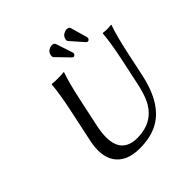

<svg xmlns="http://www.w3.org/2000/svg" viewBox="-213 -990 1170 1170"><g transform="rotate(-45 372.5 -405.0)"><path d="M638.7 -444.8Q666 -573.7 670.9 -645L673.8 -647.9Q691.9 -645 708 -645Q725.6 -645 743.7 -647.9L745.1 -645Q720.7 -578.1 692.4 -444.8L660.6 -294.9Q615.2 -82.5 483.9 -20Q420.4 9.8 335 9.8Q220.7 9.8 172.9 -61.5Q131.3 -125.5 154.3 -235.8L198.7 -444.8Q226.1 -573.7 231 -645L233.9 -647.9Q251.5 -645 284.2 -645Q316.9 -645 335.9 -647.9L336.9 -645Q312.5 -578.1 284.7 -444.8L247.1 -269Q202.1 -47.4 367.7 -45.9Q518.6 -45.9 574.2 -179.7Q590.3 -218.3 603 -276.9ZM353 -776.9Q358.4 -802.7 384.8 -812Q393.6 -814.9 402.3 -814.9Q417.5 -814 422.9 -803.2L459 -693.8Q460.9 -687 460 -683.1Q456.5 -671.4 444.3 -669.9Q439.5 -670.9 437 -672.9L356 -756.8Q351.1 -764.6 353 -776.9ZM485.4 -782.2Q490.7 -807.6 519 -817.4Q526.4 -819.8 531.2 -819.8Q550.8 -818.8 555.7 -808.1L586.9 -698.2Q587.9 -693.4 586.9 -687Q583.5 -676.3 571.3 -674.8Q564.9 -675.8 559.1 -682.6L488.3 -763.2Q482.9 -770 485.4 -782.2Z"/></g></svg>

Font: Linux Biolinum Slanted O
Style: Slanted
Weight: 400
Designer: Philipp H. Poll
Foundry: Philipp H. Poll
Version: Version 1.0.4